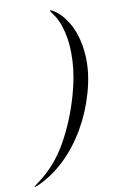

<svg xmlns="http://www.w3.org/2000/svg" viewBox="-166 -771 565 934"><g transform="rotate(-10 117.0 -304.0)"><path d="M259.5 -292.5Q233.5 -201.5 187.8 -123Q142 -44.5 81 14.2Q20 73 -52 105.5Q-71.5 114 -72.5 112Q-73 111 -70.2 108.2Q-67.5 105.5 -56.5 97Q34.5 32.5 92.5 -68.8Q150.5 -170 185.5 -292.5Q211 -380 215.2 -459.5Q219.5 -539 204.5 -602.5Q189.5 -666 157.5 -706Q151.5 -714.5 150.2 -717.2Q149 -720 150 -721Q152.5 -723 167 -714.5Q213.5 -685.5 244.8 -624Q276 -562.5 282 -477.5Q288 -392.5 259.5 -292.5Z"/></g></svg>

Font: Fraunces 144pt
Style: Italic
Weight: 400
Italic angle: -16°
Version: Version 1.000;[b76b70a41]